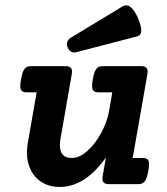

<svg xmlns="http://www.w3.org/2000/svg" viewBox="-20 -704 640 734"><path d="M544.4 -430.7Q544.4 -428.2 543.5 -420.4L487.3 -100.1H524.9Q538.1 -100.1 543.9 -95Q549.8 -89.8 549.8 -75.7Q549.8 -65.9 546.9 -50.3Q543.5 -29.8 538.3 -19Q533.2 -8.3 526.1 -4.2Q519 0 507.3 0H397.9Q384.3 0 377.9 -4.9Q371.6 -9.8 371.6 -20.5Q371.6 -22.9 372.6 -30.8L384.8 -101.6Q342.8 -43.5 299.3 -16.4Q255.9 10.7 209 10.7Q170.4 10.7 142.1 -5.9Q113.8 -22.5 98.4 -52.5Q83 -82.5 83 -121.6Q83 -140.6 86.4 -158.2L120.1 -351.1H82.5Q69.3 -351.1 63.5 -356.4Q57.6 -361.8 57.6 -376Q57.6 -386.2 60.5 -401.4Q64 -421.9 69.1 -432.6Q74.2 -443.4 81.3 -447.3Q88.4 -451.2 100.1 -451.2H229Q242.7 -451.2 249 -446.3Q255.4 -441.4 255.4 -430.7Q255.4 -428.2 254.4 -420.4L211.9 -177.2Q209 -162.1 209 -148.9Q209 -125 220 -112.5Q231 -100.1 255.4 -100.1Q283.7 -100.1 314.2 -127.2Q344.7 -154.3 367.9 -197.8Q391.1 -241.2 398.4 -286.1L409.2 -351.1H356.9Q343.8 -351.1 337.9 -356.4Q332 -361.8 332 -376Q332 -386.2 335 -401.4Q338.4 -421.9 343.5 -432.6Q348.6 -443.4 355.7 -447.3Q362.8 -451.2 374.5 -451.2H518.1Q531.7 -451.2 538.1 -446.3Q544.4 -441.4 544.4 -430.7ZM461.9 -683.6Q485.8 -683.6 507.3 -635.3Q520 -605.5 520 -587.9Q520 -569.3 505.9 -565.4L271.5 -504.4Q268.6 -503.4 263.7 -503.4Q254.9 -503.4 248.3 -508.8Q241.7 -514.2 238.3 -523.4Q235.8 -529.8 235.8 -535.6Q235.8 -542.5 239.5 -548.8Q243.2 -555.2 249.5 -559.1L448.7 -679.7Q455.6 -683.6 461.9 -683.6Z"/></svg>

Font: Courier Prime
Style: Bold Italic
Weight: 700
Italic angle: -10°
Designer: Alan Dague-Greene
Foundry: Quote-Unquote Apps
Version: Version 3.018